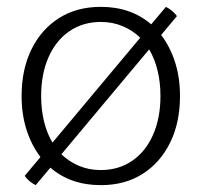

<svg xmlns="http://www.w3.org/2000/svg" viewBox="-20 -530 588 560"><path d="M127 -41 84 10Q63 -1 52 -17L98 -72Q72 -106 57.5 -151Q43 -196 43 -250Q43 -328 72 -386.5Q101 -445 152.5 -477.5Q204 -510 274 -510Q362 -510 421 -459L464 -510Q485 -499 496 -483L450 -428Q476 -394 490.5 -349Q505 -304 505 -250Q505 -172 476 -113.5Q447 -55 395.5 -22.5Q344 10 274 10Q186 10 127 -41ZM133 -114 389 -420Q366 -442 337 -454Q308 -466 274 -466Q222 -466 182.5 -439Q143 -412 121.5 -363Q100 -314 100 -250Q100 -210 108.5 -175.5Q117 -141 133 -114ZM415 -386 159 -80Q182 -58 211 -46Q240 -34 274 -34Q326 -34 365.5 -61Q405 -88 426.5 -137Q448 -186 448 -250Q448 -290 439.5 -324.5Q431 -359 415 -386Z"/></svg>

Font: Scope One
Style: Regular
Weight: 400
Designer: Dalton Maag Ltd
Foundry: Dalton Maag Ltd
Version: Version 1.001; ttfautohint (v1.4.1) -l 11 -r 50 -G 50 -x 14 